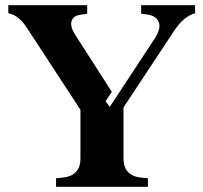

<svg xmlns="http://www.w3.org/2000/svg" viewBox="-20 -720 784 740"><path d="M403 -308 576 -571Q602 -611 591.5 -636Q581 -661 541 -665L524 -667V-700H732V-669Q710 -663 689.5 -646Q669 -629 647 -595L456 -306V-109Q456 -75 474 -56.5Q492 -38 528 -35L550 -33V0H196V-33L218 -35Q254 -38 272 -56.5Q290 -75 290 -109V-297L86 -609Q69 -636 51 -650.5Q33 -665 12 -669V-700H316V-667L289 -663Q261 -659 255.5 -637.5Q250 -616 271 -584L411 -366L387 -330Z"/></svg>

Font: Redaction
Style: Bold
Weight: 700
Designer: Jeremy Mickel / Forest Young
Foundry: MCKL
Version: Version 2.001; Redaction Bold